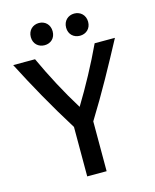

<svg xmlns="http://www.w3.org/2000/svg" viewBox="-130 -970 854 1061"><g transform="rotate(-15 296.5 -440.0)"><path d="M346 4H235V-279C145 -423 69 -560 -1 -696H124C173 -589 232 -478 294 -378C355 -478 415 -589 465 -696H581C509 -561 433 -421 346 -281ZM258 -820C258 -781 231 -757 196 -757C161 -757 133 -781 133 -820C133 -859 161 -884 196 -884C231 -884 258 -859 258 -820ZM461 -820C461 -781 433 -757 398 -757C363 -757 335 -781 335 -820C335 -859 363 -884 398 -884C433 -884 461 -859 461 -820Z"/></g></svg>

Font: Repo Medium
Style: Regular
Weight: 500
Designer: Stefan Peev
Foundry: Context Ltd
Version: Version 1.502